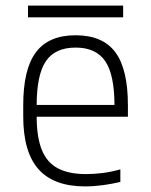

<svg xmlns="http://www.w3.org/2000/svg" viewBox="-20 -656 540 686"><path d="M284 10Q172 10 117.5 -51.5Q63 -113 63 -240V-280Q63 -409 108.5 -469.5Q154 -530 250 -530Q347 -530 392 -469.5Q437 -409 437 -280V-239H87V-281H403L389 -265V-279Q389 -389 356 -437.5Q323 -486 250 -486Q177 -486 144 -437.5Q111 -389 111 -279V-241Q111 -167 129 -121.5Q147 -76 186 -55Q225 -34 287 -34Q317 -34 348 -38Q379 -42 410 -51V-6Q381 1 348 5.5Q315 10 284 10ZM80 -594V-636H420V-594Z"/></svg>

Font: M PLUS 1 Code Light
Style: Regular
Weight: 300
Designer: Coji Morishita
Foundry: UNDERFOREST DESIGN
Version: Version 1.002